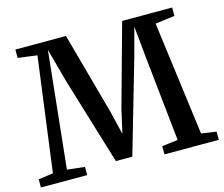

<svg xmlns="http://www.w3.org/2000/svg" viewBox="-104 -882 1188 1020"><g transform="rotate(-15 490.0 -371.5)"><path d="M81.5 -56 164.5 -683 59 -697V-743H337.5L461 -293.5L492.5 -163.5L522 -294L646.5 -743H921.5V-697L814.5 -683L896.5 -57L979 -45V0H680V-45L767.5 -56L719.5 -509.5L701 -697L659.5 -542.5L512 -32.5H421.5L275.5 -513L225.5 -697L206 -509.5L158.5 -56L255 -45V0H0.5V-45Z"/></g></svg>

Font: Merriweather 48pt SemiBold
Style: Regular
Weight: 600
Version: Version 2.100